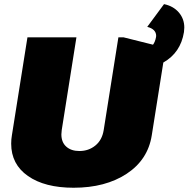

<svg xmlns="http://www.w3.org/2000/svg" viewBox="-20 -878 898 915"><path d="M761.7 -858.3Q805.8 -849.2 832.1 -818.8Q858.3 -788.3 858.3 -746.7Q858.3 -740 856.7 -725Q840.8 -626.7 758.3 -580L703.3 -233.3Q685 -116.7 583.8 -50Q482.5 16.7 330.8 16.7Q193.3 16.7 113.3 -39.2Q33.3 -95 33.3 -193.3Q33.3 -214.2 36.7 -233.3L110.8 -700H344.2L274.2 -258.3Q272.5 -243.3 272.5 -237.5Q272.5 -200 295.8 -179.2Q319.2 -158.3 358.3 -158.3Q402.5 -158.3 434.6 -184.6Q466.7 -210.8 474.2 -258.3L544.2 -700H569.2L709.2 -665Q719.2 -678.3 723.3 -700Q723.3 -701.7 723.8 -703.3Q724.2 -705 724.2 -706.7Q724.2 -739.2 681.7 -750Z"/></svg>

Font: BoonTook
Style: Italic
Weight: 400
Italic angle: -9°
Designer: Sungsit Sawaiwan
Foundry: FontUni
Version: Version 3.0